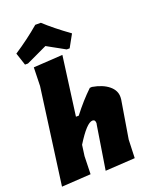

<svg xmlns="http://www.w3.org/2000/svg" viewBox="-168 -1007 862 1099"><g transform="rotate(-20 263.5 -457.5)"><path d="M54 -725 29 -801Q116 -858 187 -919H221Q278 -866 368 -801L326 -725H308Q296 -732 274 -744Q252 -756 234 -766Q216 -776 200 -785Q177 -774 133 -753.5Q89 -733 72 -725ZM370 -474Q433 -463 469 -433.5Q505 -404 504 -363L503 -349L465 -119L461 -7L280 4L322 -260L324 -270Q324 -292 307 -292Q272 -292 204 -182L195 -116L192 -7L14 4L93 -580L96 -693L274 -704L226 -345H243Q300 -419 357 -473Z"/></g></svg>

Font: Alegreya Sans Black
Style: Italic
Weight: 900
Italic angle: -7°
Designer: Juan Pablo del Peral
Foundry: Huerta Tipografica
Version: Version 2.007